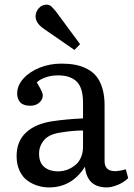

<svg xmlns="http://www.w3.org/2000/svg" viewBox="-20 -796 579 830"><path d="M301.8 -580.1 168.9 -671.9Q133.8 -696.3 133.8 -725.1Q133.8 -744.6 147.5 -760.3Q161.1 -775.9 182.1 -775.9Q192.4 -775.9 200.2 -769.5Q208 -763.2 221.2 -747.1L326.2 -605ZM191.9 14.2Q166.5 14.2 142.8 6.8Q119.1 -0.5 98.1 -15.6Q77.1 -30.8 64.5 -58.1Q51.8 -85.4 51.8 -121.1Q51.8 -185.1 92.5 -223.1Q133.3 -261.2 207 -272Q266.1 -280.8 338.9 -284.2V-352.1Q338.9 -416.5 311.5 -443.4Q284.2 -470.2 231 -470.2Q200.7 -470.2 175.5 -460.9Q150.4 -451.7 139.2 -439.9Q140.1 -438 145.3 -429.2Q150.4 -420.4 152.6 -416.3Q154.8 -412.1 158.4 -405Q162.1 -397.9 163.6 -392.8Q165 -387.7 165 -383.8Q165 -365.7 149.9 -352.3Q134.8 -338.9 110.8 -338.9Q81.1 -338.9 67.6 -353.5Q54.2 -368.2 54.2 -391.1Q54.2 -426.3 81.1 -456.3Q107.9 -486.3 152.1 -503.7Q196.3 -521 245.1 -521Q277.8 -521 304.4 -516.1Q331.1 -511.2 355.5 -498.8Q379.9 -486.3 396.2 -466.6Q412.6 -446.8 422.4 -414.8Q432.1 -382.8 432.1 -340.8V-100.1Q432.1 -37.6 523.9 -64L534.2 -25.9Q515.1 -7.3 488.5 3.4Q461.9 14.2 441.9 14.2Q356 14.2 347.2 -75.2Q290.5 14.2 191.9 14.2ZM230 -55.2Q243.2 -55.2 256.8 -58.1Q270.5 -61 285.4 -68.8Q300.3 -76.7 312 -88.1Q323.7 -99.6 331.3 -118.7Q338.9 -137.7 338.9 -161.1V-231.9Q295.9 -231.9 242.2 -223.1Q192.9 -216.3 170.9 -190.7Q148.9 -165 148.9 -131.8Q148.9 -92.3 171.9 -73.7Q194.8 -55.2 230 -55.2Z"/></svg>

Font: Literata Book
Style: Regular
Weight: 400
Designer: Latin by Veronika Burian and Jose Scaglione. Greek by Irene Vlachou. Cyrillic by Vera Evstafieva
Foundry: TypeTogether
Version: Version 2.003;PS 002.003;hotconv 1.0.88;makeotf.lib2.5.64775